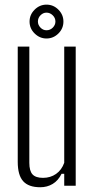

<svg xmlns="http://www.w3.org/2000/svg" viewBox="-20 -801 406 828"><path d="M153.5 6.5Q103.5 6.5 80 -19.5Q56.5 -45.5 56.5 -103V-600H106.5V-99Q106.5 -64 120.2 -49Q134 -34 165.5 -34Q197.5 -34 221.8 -51Q246 -68 257 -99V-600H306.5V0H257V-51.5H245.5Q231 -22 207.2 -7.8Q183.5 6.5 153.5 6.5ZM180.5 -635Q151.5 -635 129.5 -656.5Q107.5 -678 107.5 -708Q107.5 -737.5 129.2 -759.2Q151 -781 180.5 -781Q210.5 -781 232 -759.2Q253.5 -737.5 253.5 -708Q253.5 -678 231.8 -656.5Q210 -635 180.5 -635ZM180.5 -670.5Q196.5 -670.5 207.8 -682Q219 -693.5 219 -708Q219 -724 207.2 -735.2Q195.5 -746.5 180.5 -746.5Q166 -746.5 154.8 -735.2Q143.5 -724 143.5 -708Q143.5 -693.5 154.5 -682Q165.5 -670.5 180.5 -670.5Z"/></svg>

Font: Big Shoulders Text ExtraLight
Style: Regular
Weight: 250
Version: Version 2.002